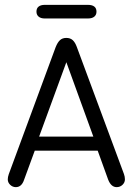

<svg xmlns="http://www.w3.org/2000/svg" viewBox="-20 -761 546 790"><path d="M382 -141 425 -22Q437 9 460 9Q474 9 484 -0.5Q494 -10 494 -23Q494 -34 490 -45L296 -568Q289 -587 279 -596Q269 -605 253 -605Q237 -605 227 -596Q217 -587 209 -567L16 -44Q14 -38 13 -33Q12 -28 12 -23Q12 -10 22 -0.5Q32 9 45 9Q69 9 79 -21L123 -141ZM364 -199H141L253 -505ZM164 -741Q148 -741 139 -734Q130 -727 130 -713Q130 -700 139 -692.5Q148 -685 164 -685H342Q359 -685 368 -692.5Q377 -700 377 -713Q377 -727 368 -734Q359 -741 342 -741Z"/></svg>

Font: Beiruti
Style: Regular
Weight: 400
Designer: Arlette Boutros
Foundry: Boutros
Version: Version 1.41